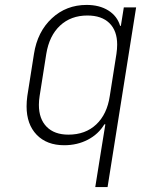

<svg xmlns="http://www.w3.org/2000/svg" viewBox="-20 -580 640 780"><path d="M483 -550H533L417 180H367L391 30L408 -75H404Q380 -35 337 -12.5Q294 10 241 10Q170 10 129 -32.5Q88 -75 88 -148Q88 -168 91 -190L118 -361Q132 -451 190.5 -505.5Q249 -560 332 -560Q384 -560 420 -537.5Q456 -515 468 -475H471ZM453 -361Q456 -381 456 -399Q456 -455 424.5 -486Q393 -517 335 -517Q268 -517 224 -476Q180 -435 168 -361L141 -190Q138 -171 138 -154Q138 -97 169.5 -65Q201 -33 258 -33Q327 -33 371 -74.5Q415 -116 426 -190Z"/></svg>

Font: JetBrains Mono Extra Light
Style: Italic
Weight: 200
Italic angle: -9°
Monospace: yes
Designer: Philipp Nurullin, Konstantin Bulenkov
Foundry: JetBrains
Version: 2.002